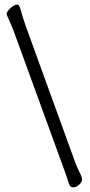

<svg xmlns="http://www.w3.org/2000/svg" viewBox="-20 -771 390 833"><path d="M38 -640Q26 -670 17.5 -688Q9 -706 9 -711.5Q9 -717 16.5 -726.5Q24 -736 35 -743.5Q46 -751 55 -751Q64 -751 70 -727Q76 -703 91 -660L305 -70Q315 -42 325.5 -22.5Q336 -3 336 8Q336 19 323 30.5Q310 42 297 42Q284 42 279 26Q271 -1 254 -47Z"/></svg>

Font: LXGW WenKai
Style: Regular
Weight: 400
Designer: LXGW / Fontworks Inc.
Foundry: LXGW / Fontworks Inc.
Version: Version 1.520; June 14, 2025